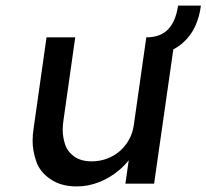

<svg xmlns="http://www.w3.org/2000/svg" viewBox="-20 -659 741 689"><path d="M255 10Q199 10 161 -16Q123 -42 110 -80Q97 -118 97 -154Q97 -176 101 -201L147 -525H250L208 -229Q205 -210 205 -193Q205 -169 213 -142.5Q221 -116 245.5 -98Q270 -80 309 -80Q338 -80 363.5 -89.5Q389 -99 409 -116Q429 -133 442.5 -157Q456 -181 460 -209L505 -525Q530 -525 549.5 -532Q569 -539 583 -553.5Q597 -568 606 -589.5Q615 -611 619 -639H701Q696 -599 680.5 -565Q665 -531 638 -507Q622 -492 602 -482L533 0H430L442 -84Q427 -65 407 -48Q375 -21 336 -5.5Q297 10 255 10Z"/></svg>

Font: Lexend
Style: Italic
Weight: 400
Italic angle: -8.13011°
Designer: Bonnie Shaver-Troup, Thomas Jockin
Foundry: Lexend
Version: Version 1.007